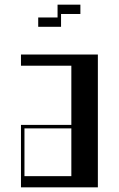

<svg xmlns="http://www.w3.org/2000/svg" viewBox="-20 -804 510 824"><path d="M70 -268H286.2V-522H70V-570H400V0H70ZM286.2 -48V-253H85V-48ZM144 -729H227V-784H325V-744H242V-689H144Z"/></svg>

Font: Facade Sud
Style: Regular
Weight: 100
Designer: Éléonore Fines
Foundry: Velvetyne Type Foundry
Version: Version 1.001;Glyphs 3.2 (3202)